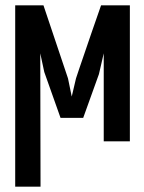

<svg xmlns="http://www.w3.org/2000/svg" viewBox="-20 -546 540 720"><path d="M369 -16V-346L351 -268L292 -104H207L146 -276L131 -346L132 154H37V-526H143L235 -252L249 -184L265 -252Q270 -267 277.5 -289.5Q285 -312 296.5 -345Q308 -378 323 -422.5Q338 -467 359 -526H467V-16Z"/></svg>

Font: D2Coding
Style: Bold
Weight: 700
Monospace: yes
Designer: Yong-Rak Park; Jeong-Hwan Yoon; Sang-Min Lee;
Foundry: NHN Corporation
Version: Version 1.3.2; Build 20180524